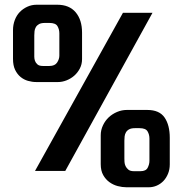

<svg xmlns="http://www.w3.org/2000/svg" viewBox="-20 -702 773 812"><path d="M256 21H128L500 -648H625ZM515 90Q497 90 478 85Q459 80 443 68.5Q427 57 416.5 38.5Q406 20 406 -8V-130Q406 -152 415.5 -172Q425 -192 440 -206Q455 -220 475 -228.5Q495 -237 516 -237H603Q654 -237 676 -205Q698 -173 698 -119V-7Q698 15 690.5 33Q683 51 671 63.5Q659 76 643 83Q627 90 609 90ZM574 22Q597 22 604.5 7.5Q612 -7 612 -22V-116Q612 -133 604 -146.5Q596 -160 570 -160H551Q535 -160 526 -155Q517 -150 512.5 -142Q508 -134 507 -125Q506 -116 506 -107V-32Q506 -26 506.5 -17Q507 -8 511 0.5Q515 9 523 15.5Q531 22 546 22ZM134 -355Q116 -355 98.5 -360Q81 -365 67 -376.5Q53 -388 44 -406.5Q35 -425 35 -453V-575Q35 -597 42.5 -617Q50 -637 63.5 -651Q77 -665 95.5 -673.5Q114 -682 135 -682H222Q273 -682 300 -650Q327 -618 327 -564V-452Q327 -430 317.5 -412Q308 -394 293.5 -381.5Q279 -369 261 -362Q243 -355 225 -355ZM189 -423Q212 -423 221.5 -437.5Q231 -452 231 -467V-561Q231 -578 223 -591.5Q215 -605 189 -605H170Q154 -605 145 -600Q136 -595 131.5 -587Q127 -579 126 -570Q125 -561 125 -552V-477Q125 -471 125 -462Q125 -453 128 -444.5Q131 -436 138.5 -429.5Q146 -423 161 -423Z"/></svg>

Font: BM HANNA Pro
Style: Regular
Weight: 400
Designer: Woowa Brothers : Cheoljun Lim; Soyoung Lee; & Sandoll : Jooyeon Kang;
Foundry: Sandoll Communications Inc.
Version: Version 1.000;PS 1;hotconv 16.6.51;makeotf.lib2.5.65220